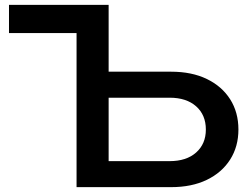

<svg xmlns="http://www.w3.org/2000/svg" viewBox="-20 -770 1026 790"><path d="M351 -475H684Q769 -475 831 -445Q893 -415 927 -361.5Q961 -308 961 -237Q961 -167 927 -113.5Q893 -60 831 -30Q769 0 684 0H295V-693L355 -634H17V-750H427V-47L367 -107H678Q747 -107 787 -142.5Q827 -178 827 -237Q827 -297 787 -332.5Q747 -368 678 -368H351Z"/></svg>

Font: Bounded
Style: Regular
Weight: 400
Designer: Vlad Churkin
Version: Version 1.0